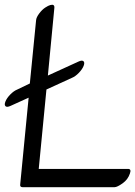

<svg xmlns="http://www.w3.org/2000/svg" viewBox="-27 -740 562 798"><path d="M182 -719Q200 -724 199 -708L172 -426L299 -484Q314 -491 320 -485.5Q326 -480 320.5 -466Q315 -452 300.5 -437Q286 -422 271 -416L166 -368L134 -38H505Q520 -38 513 -19Q505 6 482.5 22Q460 38 449 38H67Q55 38 57 26L92 -334L17 -300Q2 -293 -4 -298.5Q-10 -304 -4.5 -318Q1 -332 15.5 -347Q30 -362 45 -368L97 -393L123 -656Q124 -668 136 -684Q148 -700 161 -708.5Q174 -717 182 -719Z"/></svg>

Font: Kavivanar
Style: Regular
Weight: 400
Designer: Tharique Azeez
Foundry: Tharique Azeez
Version: Version 1.88